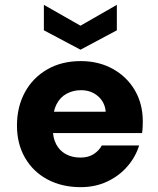

<svg xmlns="http://www.w3.org/2000/svg" viewBox="-20 -760 652 792"><path d="M313 12Q235 12 175.5 -20Q116 -52 83 -109.5Q50 -167 50 -242Q50 -319 82.5 -379Q115 -439 174.5 -473.5Q234 -508 313 -508Q387 -508 445 -476Q503 -444 536 -388Q569 -332 569 -259Q569 -249 568.5 -236.5Q568 -224 566 -211H156V-299H416Q413 -338 384.5 -363Q356 -388 314 -388Q282 -388 255 -373.5Q228 -359 213 -329.5Q198 -300 198 -255V-226Q198 -192 211.5 -165.5Q225 -139 251 -124.5Q277 -110 312 -110Q344 -110 366 -124Q388 -138 400 -160H554Q539 -112 505 -73Q471 -34 422 -11Q373 12 313 12ZM312 -555 161 -635V-740L312 -654L462 -740V-635Z"/></svg>

Font: DM Sans 24pt Black
Style: Regular
Weight: 900
Designer: Colophon Foundry, Jonny Pinhorn
Foundry: Colophon Foundry
Version: Version 4.004;gftools[0.9.30]